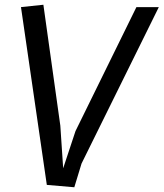

<svg xmlns="http://www.w3.org/2000/svg" viewBox="-20 -780 690 810"><path d="M234.5 -250 246.5 -70 298.5 -227 555.5 -750H650L324 -90L293.5 10L177.5 0L68.5 -750L163 -760Z"/></svg>

Font: B612 Mono
Style: Italic
Weight: 400
Italic angle: -10°
Version: Version 1.005